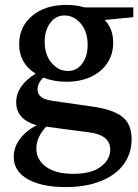

<svg xmlns="http://www.w3.org/2000/svg" viewBox="-20 -552 563 782"><path d="M257 -263Q293 -263 315 -293Q337 -323 337 -369Q337 -423 309 -456Q281 -489 243 -489Q207 -489 184.5 -458.5Q162 -428 162 -382Q162 -329 190 -296Q218 -263 257 -263ZM129 -42Q89 -53 67.5 -76.5Q46 -100 46 -135Q46 -203 125 -252Q58 -294 58 -372Q58 -443 111 -487.5Q164 -532 250 -532Q290 -532 324 -522H523V-482L409 -471L408 -469Q441 -434 441 -378Q441 -331 417 -295Q393 -259 350 -239Q307 -219 251 -219Q199 -219 156 -236Q133 -213 133 -188Q133 -150 190 -142L349 -119Q435 -108 475.5 -78.5Q516 -49 516 15Q516 72 484.5 116Q453 160 392 185Q331 210 247 210Q151 210 93.5 178Q36 146 36 87Q36 47 61.5 13.5Q87 -20 129 -42ZM278 156Q352 156 390.5 127Q429 98 429 57Q429 -2 343 -13L168 -36Q128 7 128 53Q128 98 167 127Q206 156 278 156Z"/></svg>

Font: Minipax
Style: Bold
Weight: 500
Designer: Raphaël Ronot, Igor Stepanchenko (Cyrillic)
Foundry: steppetype
Version: Version 1.002